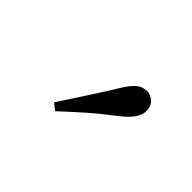

<svg xmlns="http://www.w3.org/2000/svg" viewBox="-40 -981 518 518"><g transform="rotate(45 219.0 -722.0)"><path d="M151 -630Q174 -665 197.5 -701Q221 -737 247 -779Q263 -806 276.5 -817.5Q290 -829 307 -829Q321 -829 332.5 -818.5Q344 -808 344 -790Q344 -775 333.5 -759.5Q323 -744 297 -724Q260 -696 229.5 -669Q199 -642 170 -615Z"/></g></svg>

Font: Noto Serif TC ExtraLight Medium
Style: Regular
Weight: 500
Version: Version 2.002-H1;hotconv 1.1.0;makeotfexe 2.6.0